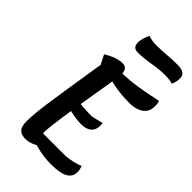

<svg xmlns="http://www.w3.org/2000/svg" viewBox="-290 -1058 1180 1180"><g transform="rotate(45 300.5 -468.0)"><path d="M179 26Q142 26 125 7Q108 -12 108 -55Q108 -84 111.5 -125Q115 -166 124 -230Q133 -294 148 -389.5Q163 -485 185 -623L154 -684Q186 -704 217 -715Q248 -726 273 -726Q317 -726 317 -673Q317 -665 312.5 -634Q308 -603 300.5 -557Q293 -511 283.5 -456Q274 -401 265 -344.5Q256 -288 248.5 -237Q241 -186 236.5 -147Q232 -108 232 -88Q232 -63 243.5 -44.5Q255 -26 280 -12Q227 26 179 26ZM399 25Q338 25 277.5 9.5Q217 -6 176 -33L209 -75H433Q465 -79 491 -85Q517 -91 542 -101Q547 -86 549 -77Q551 -68 551 -57Q551 -15 514.5 5Q478 25 399 25ZM357 -280Q329 -280 300 -285Q271 -290 232 -300L246 -369Q276 -365 307.5 -363Q339 -361 373 -361L447 -379Q447 -373 447.5 -366.5Q448 -360 448 -355Q448 -319 424.5 -299.5Q401 -280 357 -280ZM477 -582Q438 -582 400 -585.5Q362 -589 324.5 -597.5Q287 -606 249 -619L273 -679Q340 -679 390.5 -684.5Q441 -690 489.5 -699Q538 -708 596 -720Q600 -707 600.5 -697Q601 -687 601 -678Q601 -643 583.5 -622Q566 -601 537.5 -591.5Q509 -582 477 -582ZM292 -838Q249 -838 249 -885Q249 -900 256.5 -924Q264 -948 272 -962Q283 -957 301.5 -953.5Q320 -950 335 -950Q379 -950 425.5 -954Q472 -958 520 -958Q589 -958 589 -911Q589 -896 586.5 -882.5Q584 -869 576 -850Q568 -854 549 -856.5Q530 -859 511 -859Q459 -859 400.5 -848.5Q342 -838 292 -838Z"/></g></svg>

Font: Lemonada
Style: Regular
Weight: 400
Designer: Mohamed Gaber (Arabic), Eduardo Tunni (Latin)
Foundry: Kief Type Foundry
Version: Version 4.005